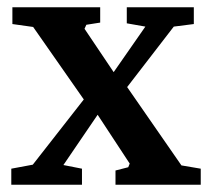

<svg xmlns="http://www.w3.org/2000/svg" viewBox="-20 -507 571 527"><path d="M11 0V-44L70 -55L210 -234L71 -433L14 -441V-487H255V-445L217 -439L212 -428L292 -309L379 -434L328 -443V-487H512V-441L457 -434L329 -268L478 -53L531 -44V0H297V-39L332 -48L336 -58L248 -192L154 -54L205 -44V0Z"/></svg>

Font: Khartiya
Style: Bold
Weight: 700
Version: Version 1.0.2